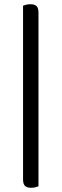

<svg xmlns="http://www.w3.org/2000/svg" viewBox="-20 -701 291 908"><path d="M162 180Q154 183 146 185Q138 187 127 187Q107 187 98 178Q89 169 89 147V-674Q97 -677 105 -679Q113 -681 124 -681Q144 -681 153 -672Q162 -663 162 -641Z"/></svg>

Font: Baloo Da 2
Style: Regular
Weight: 400
Designer: Noopur Datye, Sulekha Rajkumar and Ek Type
Foundry: Ek Type
Version: Version 1.640;hotconv 1.0.111;makeotfexe 2.5.65597; ttfautoh